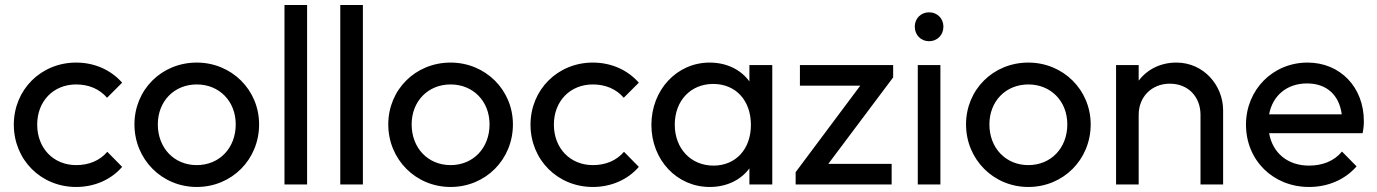

<svg xmlns="http://www.w3.org/2000/svg" viewBox="-20 -734 5479 764"><path d="M283 10C356 10 422 -19 466 -70L407 -130C377 -95 334 -77 283 -77C193 -77 128 -144 128 -238C128 -332 193 -398 283 -398C333 -398 376 -380 406 -345L466 -405C421 -456 356 -485 283 -485C143 -485 35 -377 35 -238C35 -98 143 10 283 10Z M763 10C902 10 1011 -99 1011 -239C1011 -377 901 -485 763 -485C623 -485 515 -377 515 -239C515 -100 624 10 763 10ZM763 -77C673 -77 608 -145 608 -239C608 -331 673 -398 763 -398C852 -398 918 -332 918 -239C918 -145 853 -77 763 -77Z M1112 0H1202V-714H1112Z M1334 0H1424V-714H1334Z M1773 10C1912 10 2021 -99 2021 -239C2021 -377 1911 -485 1773 -485C1633 -485 1525 -377 1525 -239C1525 -100 1634 10 1773 10ZM1773 -77C1683 -77 1618 -145 1618 -239C1618 -331 1683 -398 1773 -398C1862 -398 1928 -332 1928 -239C1928 -145 1863 -77 1773 -77Z M2339 10C2412 10 2478 -19 2522 -70L2463 -130C2433 -95 2390 -77 2339 -77C2249 -77 2184 -144 2184 -238C2184 -332 2249 -398 2339 -398C2389 -398 2432 -380 2462 -345L2522 -405C2477 -456 2412 -485 2339 -485C2199 -485 2091 -377 2091 -238C2091 -98 2199 10 2339 10Z M2804 10C2872 10 2928 -18 2962 -64V0H3053V-475H2962V-410C2928 -457 2871 -485 2804 -485C2673 -485 2572 -376 2572 -237C2572 -98 2673 10 2804 10ZM2819 -75C2729 -75 2665 -143 2665 -238C2665 -333 2728 -400 2818 -400C2908 -400 2968 -334 2968 -237C2968 -141 2908 -75 2819 -75Z M3146 0H3528V-82H3276L3534 -426V-475H3163V-393H3403L3146 -49Z M3677 -570C3710 -570 3734 -595 3734 -628C3734 -660 3710 -685 3677 -685C3644 -685 3620 -660 3620 -628C3620 -595 3644 -570 3677 -570ZM3632 0H3722V-475H3632Z M4072 10C4211 10 4320 -99 4320 -239C4320 -377 4210 -485 4072 -485C3932 -485 3824 -377 3824 -239C3824 -100 3933 10 4072 10ZM4072 -77C3982 -77 3917 -145 3917 -239C3917 -331 3982 -398 4072 -398C4161 -398 4227 -332 4227 -239C4227 -145 4162 -77 4072 -77Z M4421 0H4511V-277C4511 -349 4563 -401 4635 -401C4707 -401 4757 -350 4757 -277V0H4847V-295C4847 -394 4770 -485 4661 -485C4598 -485 4545 -458 4511 -413V-475H4421Z M5189 10C5264 10 5332 -19 5378 -72L5320 -131C5289 -93 5242 -75 5189 -75C5104 -75 5044 -125 5030 -204H5402C5406 -223 5407 -238 5407 -252C5407 -387 5313 -485 5183 -485C5045 -485 4938 -377 4938 -238C4938 -96 5046 10 5189 10ZM5181 -402C5259 -402 5309 -356 5319 -279H5030C5044 -354 5101 -402 5181 -402Z"/></svg>

Font: Outfit
Style: Regular
Weight: 400
Designer: Rodrigo Fuenzalida
Foundry: fragTYPE
Version: Version 1.100;gftools[0.9.27]